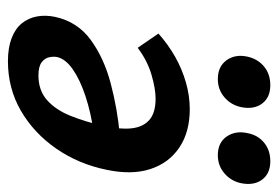

<svg xmlns="http://www.w3.org/2000/svg" viewBox="-126 -546 685 472"><g transform="rotate(90 216.0 -309.5)"><path d="M130 13Q97 13 73.5 4Q50 -5 37 -21Q24 -37 20 -58Q16 -79 21 -103Q33 -158 77.5 -190.5Q122 -223 184 -239.5Q246 -256 311 -262L306 -198Q256 -191 215.5 -177.5Q175 -164 150 -146.5Q125 -129 120 -109Q118 -101 120 -89.5Q122 -78 132.5 -70Q143 -62 165 -62Q202 -62 226 -83.5Q250 -105 264.5 -141.5Q279 -178 289 -222Q298 -262 295 -290.5Q292 -319 274.5 -334.5Q257 -350 222 -350Q198 -350 163.5 -340Q129 -330 97 -306L62 -357Q89 -381 119 -398Q149 -415 182 -424.5Q215 -434 248 -434Q304 -434 342 -408.5Q380 -383 395 -337.5Q410 -292 397 -230Q383 -161 345 -106Q307 -51 252 -19Q197 13 130 13ZM174 -503Q143 -503 127.5 -524.5Q112 -546 119 -577Q125 -602 143.5 -617Q162 -632 189 -632Q219 -632 234 -612Q249 -592 243 -561Q238 -536 219 -519.5Q200 -503 174 -503ZM361 -503Q330 -503 315 -525Q300 -547 307 -577Q312 -602 330.5 -617Q349 -632 376 -632Q406 -632 421 -612Q436 -592 430 -561Q425 -536 406 -519.5Q387 -503 361 -503Z"/></g></svg>

Font: Ysabeau Office
Style: Bold Italic
Weight: 700
Italic angle: -12°
Designer: Christian Thalmann (Catharsis Fonts)
Version: Version 2.001;gftools[0.9.30]; featfreeze: tnum,lnum,ss02